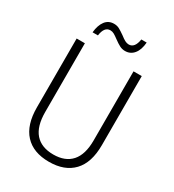

<svg xmlns="http://www.w3.org/2000/svg" viewBox="-215 -1022 1042 1152"><g transform="rotate(30 306.5 -446.5)"><path d="M532 -236Q532 -114 473 -52Q414 10 306 10Q197 10 139 -53Q81 -116 81 -237V-714H138V-238Q138 -139 181 -90Q224 -41 307 -41Q389 -41 432 -89.5Q475 -138 475 -235V-714H532ZM369 -794Q349 -794 331.5 -803Q314 -812 291 -829Q271 -844 258.5 -851Q246 -858 232 -858Q191 -858 182 -794H145Q150 -845 172 -874Q194 -903 232 -903Q253 -903 269.5 -894Q286 -885 310 -868Q329 -853 342.5 -846Q356 -839 369 -839Q410 -839 420 -903H457Q453 -851 429.5 -822.5Q406 -794 369 -794Z"/></g></svg>

Font: Noto Sans UI NarrowLight
Style: Regular
Weight: 300
Width: 4
Designer: Monotype Design Team
Foundry: Monotype Imaging Inc.
Version: Version 1.001